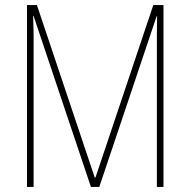

<svg xmlns="http://www.w3.org/2000/svg" viewBox="-20 -734 748 754"><path d="M337 0H370L595 -670H597C596 -618 596 -595 596 -583V0H622V-714H582L355 -37H352L125 -714H86V0H112V-584C112 -599 112 -619 110 -671H112Z"/></svg>

Font: Noto Sans Condensed Thin
Style: Regular
Weight: 100
Width: 3
Designer: Monotype Design Team
Foundry: Monotype Imaging Inc.
Version: Version 2.013